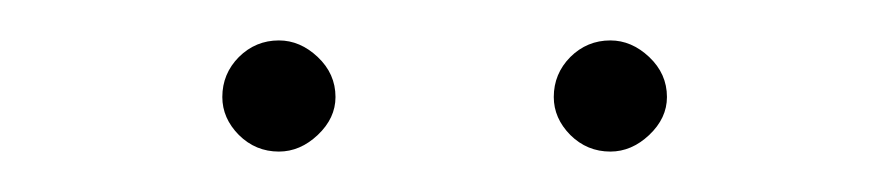

<svg xmlns="http://www.w3.org/2000/svg" viewBox="-20 -688 440 95"><path d="M146 -640Q146 -629.5 137.2 -621.2Q128.5 -613 118 -613Q106.5 -613 98.2 -621.2Q90 -629.5 90 -640Q90 -651.5 98.2 -659.8Q106.5 -668 118 -668Q128.5 -668 137.2 -659.8Q146 -651.5 146 -640ZM310 -640Q310 -629.5 301.2 -621.2Q292.5 -613 282 -613Q270.5 -613 262.2 -621.2Q254 -629.5 254 -640Q254 -651.5 262.2 -659.8Q270.5 -668 282 -668Q292.5 -668 301.2 -659.8Q310 -651.5 310 -640Z"/></svg>

Font: Lato Hairline
Style: Regular
Weight: 100
Designer: Lukasz Dziedzic
Foundry: tyPoland Lukasz Dziedzic
Version: Version 2.007; 2014-02-27